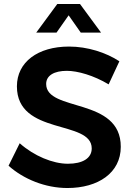

<svg xmlns="http://www.w3.org/2000/svg" viewBox="-20 -940 668 965"><path d="M382 -920H268L162 -776H264L325 -863L386 -776H488ZM526 -516 580 -632C513 -676 420 -706 327 -706C170 -706 65 -628 65 -506C65 -257 441 -340 441 -194C441 -145 396 -117 321 -117C246 -117 151 -156 79 -220L23 -107C98 -40 207 5 319 5C473 5 587 -71 587 -202C588 -453 212 -376 212 -518C212 -561 253 -584 316 -584C370 -584 451 -561 526 -516Z"/></svg>

Font: Montserrat_SPRD_medium Medium
Style: Regular
Weight: 400
Designer: Julieta Ulanovsky edited by Nelly Hempel
Foundry: Julieta Ulanovsky
Version: Version 4.000;PS 004.000;hotconv 1.0.88;makeotf.lib2.5.64775